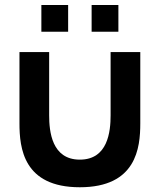

<svg xmlns="http://www.w3.org/2000/svg" viewBox="-20 -754 656 789"><path d="M60 -247C60 -146 76 15.5 308 15.5C540 15.5 556.5 -146 556.5 -247V-540H434.5V-280C434.5 -213.5 423.5 -98 308 -98C193 -98 182 -213.5 182 -280V-540H60ZM150 -623.5H260V-733.5H150ZM356.5 -623.5H466.5V-733.5H356.5Z"/></svg>

Font: Eudonet
Style: Bold
Weight: 700
Designer: Mikhail Sharanda
Foundry: Mikhail Sharanda
Version: Version 4.503;Glyphs 3.1.2 (3151)